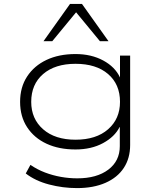

<svg xmlns="http://www.w3.org/2000/svg" viewBox="-20 -777 812 984"><path d="M375 187Q302 187 231.5 168.5Q161 150 112 112L136 68Q171 92 210.5 107Q250 122 292 129.5Q334 137 376 137Q476 137 535 92.5Q594 48 594 -28V-126H593Q568 -76 508 -43.5Q448 -11 367 -11Q282 -11 218.5 -40.5Q155 -70 119 -125Q83 -180 83 -255Q83 -330 119 -385Q155 -440 218.5 -470Q282 -500 367 -500Q448 -500 509 -467Q570 -434 595 -380V-492H647V-34Q647 34 614.5 83.5Q582 133 520.5 160Q459 187 375 187ZM367 -61Q473 -61 534 -114.5Q595 -168 595 -255Q595 -345 534 -397.5Q473 -450 367 -450Q262 -450 201 -397.5Q140 -345 140 -255Q140 -168 201 -114.5Q262 -61 367 -61ZM203 -566 339 -757H400L536 -566H492L370 -714L248 -566Z"/></svg>

Font: Nunito Sans 7pt Expanded ExtraLight
Style: Regular
Weight: 250
Width: 7
Designer: Vernon Adams
Foundry: Vernon Adams
Version: Version 3.101;gftools[0.9.27]